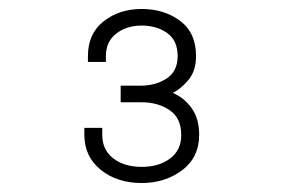

<svg xmlns="http://www.w3.org/2000/svg" viewBox="-20 -821 640 428"><path d="M296 -413Q241 -413 204.5 -442.5Q168 -472 168 -521V-536H208V-520Q208 -487 232.5 -468Q257 -449 296 -449Q334 -449 359 -467.5Q384 -486 384 -520Q384 -558 358 -575.5Q332 -593 296 -593H249V-630H293Q327 -630 351.5 -646Q376 -662 376 -696Q376 -731 352.5 -747.5Q329 -764 296 -764Q262 -764 239 -746Q216 -728 216 -696V-683H176V-696Q176 -746 211 -773.5Q246 -801 296 -801Q346 -801 381.5 -774.5Q417 -748 417 -696Q417 -662 399 -641.5Q381 -621 365 -614Q391 -603 407.5 -579.5Q424 -556 424 -521Q424 -470 386 -441.5Q348 -413 296 -413Z"/></svg>

Font: Chivo Mono Thin
Style: Regular
Weight: 250
Designer: Hector Gatti
Foundry: Omnibus-Type
Version: Version 1.008